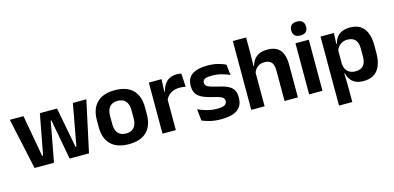

<svg xmlns="http://www.w3.org/2000/svg" viewBox="-75 -1145 3651 1780"><g transform="rotate(-15 1750.0 -255.0)"><path d="M124 0 18 -490.5H149L221 -91H230L303 -478H468L541.5 -91H550L623 -490.5H752.5L646.5 0H460.5L400.5 -324.5L389.5 -385H382L371 -324.5L310.5 0Z M1028 13.5Q914 13.5 855.2 -45Q796.5 -103.5 796.5 -211.5V-278Q796.5 -386.5 855.2 -445.2Q914 -504 1028 -504Q1141.5 -504 1200 -445.2Q1258.5 -386.5 1258.5 -278V-211.5Q1258.5 -103.5 1200.2 -45Q1142 13.5 1028 13.5ZM1028 -89Q1078 -89 1104.2 -119Q1130.5 -149 1130.5 -205V-284.5Q1130.5 -341.5 1104.2 -371.8Q1078 -402 1028 -402Q977.5 -402 951.2 -371.8Q925 -341.5 925 -284.5V-205Q925 -149 951.2 -119Q977.5 -89 1028 -89Z M1476.5 -285 1444 -370.5H1475Q1488.5 -430 1524 -464Q1559.5 -498 1622.5 -498Q1635.5 -498 1646 -496.2Q1656.5 -494.5 1665 -492L1672 -364Q1661 -367.5 1646.5 -369.2Q1632 -371 1616 -371Q1565 -371 1529.2 -348.5Q1493.5 -326 1476.5 -285ZM1352 0V-490.5H1474L1468.5 -340L1480 -335.5V0Z M1914.5 12Q1855.5 12 1809.8 0.8Q1764 -10.5 1732 -24.5L1720.5 -135.5Q1758.5 -118 1804.2 -105Q1850 -92 1905 -92Q1953 -92 1974.5 -104.2Q1996 -116.5 1996 -141V-144Q1996 -160.5 1986.2 -171Q1976.5 -181.5 1952 -190.2Q1927.5 -199 1883 -209Q1821.5 -223.5 1785.8 -242.8Q1750 -262 1734.5 -290.2Q1719 -318.5 1719 -358V-362.5Q1719 -432 1768.5 -467.2Q1818 -502.5 1915 -502.5Q1972.5 -502.5 2016.8 -491.2Q2061 -480 2090.5 -464.5L2102 -362.5Q2067 -379 2023.5 -390.2Q1980 -401.5 1930 -401.5Q1897.5 -401.5 1878.8 -396.2Q1860 -391 1852 -381.5Q1844 -372 1844 -358.5V-356Q1844 -341 1852.8 -330Q1861.5 -319 1885 -310.2Q1908.5 -301.5 1951 -291.5Q2013 -278.5 2050.5 -261Q2088 -243.5 2105 -216.2Q2122 -189 2122 -145V-139Q2122 -63 2070.5 -25.5Q2019 12 1914.5 12Z M2523.5 0V-294.5Q2523.5 -325.5 2515.2 -348Q2507 -370.5 2488 -383Q2469 -395.5 2436 -395.5Q2407 -395.5 2385.5 -385Q2364 -374.5 2350.2 -356.8Q2336.5 -339 2330 -316.5L2304 -386.5H2334.5Q2343 -419 2361.5 -445Q2380 -471 2412 -486.2Q2444 -501.5 2491.5 -501.5Q2548 -501.5 2583 -480.2Q2618 -459 2634.8 -417Q2651.5 -375 2651.5 -313V0ZM2204 0V-661H2331.5V-510L2329 -357.5L2332 -348V0Z M2759.5 0V-490.5H2887.5V0ZM2823.5 -548.5Q2787 -548.5 2769.8 -565.8Q2752.5 -583 2752.5 -613.5V-616Q2752.5 -646.5 2769.8 -664Q2787 -681.5 2823.5 -681.5Q2859.5 -681.5 2877 -664Q2894.5 -646.5 2894.5 -616V-613.5Q2894.5 -582.5 2877 -565.5Q2859.5 -548.5 2823.5 -548.5Z M3280 11.5Q3236 11.5 3205.5 -2.8Q3175 -17 3156.2 -43Q3137.5 -69 3129.5 -104H3093L3125.5 -202Q3126.5 -167 3139.8 -143Q3153 -119 3176.8 -107Q3200.5 -95 3232.5 -95Q3281 -95 3306.5 -123.2Q3332 -151.5 3332 -207V-287.5Q3332 -342.5 3307 -370.5Q3282 -398.5 3233 -398.5Q3205 -398.5 3182.5 -387.8Q3160 -377 3145 -359Q3130 -341 3123.5 -317.5L3093.5 -386.5H3129Q3137 -418.5 3154.8 -444.8Q3172.5 -471 3204.2 -486.2Q3236 -501.5 3284.5 -501.5Q3371 -501.5 3416 -445.8Q3461 -390 3461 -281V-213Q3461 -103 3415.8 -45.8Q3370.5 11.5 3280 11.5ZM3000 172V-490.5H3128L3123 -366L3125.5 -343.5V-147L3124 -124L3127.5 10.5V172Z"/></g></svg>

Font: Anek Tamil Medium SemiBold
Style: Regular
Weight: 600
Version: Version 1.003